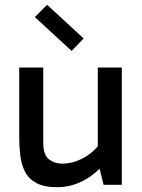

<svg xmlns="http://www.w3.org/2000/svg" viewBox="-20 -769 591 799"><path d="M218 10Q163 10 131 -7.5Q99 -25 84 -54.5Q69 -84 64.5 -121Q60 -158 60 -197V-488H160V-176Q160 -124 183.5 -106Q207 -88 239 -88Q272 -88 304.5 -101Q337 -114 363.5 -136.5Q390 -159 403 -185V-129H387V-488H487V0H411L390 -86L415 -89Q389 -58 357 -35.5Q325 -13 290 -1.5Q255 10 218 10ZM278 -557 125 -698 176 -749 328 -609Z"/></svg>

Font: Gabarito
Style: Regular
Weight: 400
Designer: Leandro Assis / Alvaro Franca / Felipe Casaprima
Foundry: Naipe Foundry
Version: Version 1.000